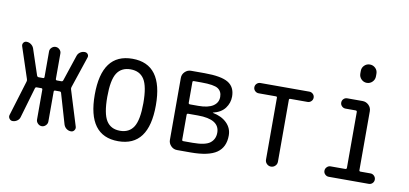

<svg xmlns="http://www.w3.org/2000/svg" viewBox="-71 -994 2642 1239"><g transform="rotate(10 1250.0 -375.0)"><path d="M56.6 0Q43.9 0 35.6 -11.2Q27.3 -22.5 31.2 -35.2L101.6 -265.6Q104.5 -273.4 101.6 -282.2L34.2 -486.3Q30.3 -499 37.6 -509.3Q44.9 -519.5 57.6 -519.5Q73.2 -519.5 86.4 -510.3Q99.6 -501 105.5 -486.3L162.1 -316.4Q165 -308.6 172.9 -307.6H203.1Q210.9 -307.6 210.9 -316.4V-483.4Q210.9 -498 222.2 -508.8Q233.4 -519.5 248 -519.5Q262.7 -519.5 273.9 -508.8Q285.2 -498 285.2 -483.4V-316.4Q285.2 -308.6 293 -307.6H323.2Q331.1 -307.6 334 -316.4L390.6 -486.3Q395.5 -501 408.7 -510.3Q421.9 -519.5 438.5 -519.5Q452.1 -519.5 459.5 -509.3Q466.8 -499 461.9 -486.3L393.6 -282.2Q390.6 -274.4 393.6 -265.6L464.8 -35.2Q468.8 -22.5 460.9 -11.2Q453.1 0 439.5 0Q423.8 0 410.6 -9.3Q397.5 -18.6 391.6 -35.2L334 -232.4Q332 -241.2 323.2 -241.2H293Q285.2 -241.2 285.2 -232.4V-37.1Q285.2 -22.5 273.9 -11.2Q262.7 0 248 0Q233.4 0 222.2 -11.2Q210.9 -22.5 210.9 -37.1V-232.4Q210.9 -241.2 203.1 -241.2H172.9Q164.1 -241.2 162.1 -232.4L104.5 -35.2Q100.6 -19.5 86.9 -9.8Q73.2 0 56.6 0Z M839.4 -415.5Q810.5 -460.9 750 -460.9Q689.5 -460.9 660.6 -415.5Q631.8 -370.1 631.8 -260.3Q631.8 -150.4 660.6 -104.5Q689.5 -58.6 750 -58.6Q810.5 -58.6 839.4 -104.5Q868.2 -150.4 868.2 -260.3Q868.2 -370.1 839.4 -415.5ZM950.2 -260.3Q950.2 9.8 750 9.8Q549.8 9.8 549.8 -260.3Q549.8 -530.3 750 -530.3Q950.2 -530.3 950.2 -260.3Z M1156.2 -234.4V-71.3Q1156.2 -63.5 1165 -63.5H1225.6Q1308.6 -63.5 1339.8 -87.9Q1371.1 -112.3 1371.1 -155.3Q1371.1 -243.2 1228.5 -243.2H1165Q1156.2 -243.2 1156.2 -234.4ZM1156.2 -449.2V-313.5Q1156.2 -305.7 1165 -304.7H1220.7Q1284.2 -304.7 1316.9 -326.2Q1349.6 -347.7 1349.6 -385.7Q1349.6 -421.9 1323.2 -439.5Q1296.9 -457 1213.9 -457H1165Q1156.2 -457 1156.2 -449.2ZM1134.8 0Q1111.3 0 1094.7 -17.1Q1078.1 -34.2 1078.1 -56.6V-462.9Q1078.1 -486.3 1095.2 -502.9Q1112.3 -519.5 1134.8 -519.5H1223.6Q1333 -519.5 1378.9 -491.7Q1424.8 -463.9 1424.8 -401.4Q1424.8 -359.4 1399.4 -325.2Q1374 -291 1321.3 -278.3L1320.3 -277.3L1321.3 -276.4Q1378.9 -265.6 1413.1 -231.9Q1447.3 -198.2 1447.3 -150.4Q1447.3 -73.2 1394 -36.6Q1340.8 0 1223.6 0H1156.2Z M1589.8 -452.1Q1576.2 -452.1 1565.9 -461.9Q1555.7 -471.7 1555.7 -485.8Q1555.7 -500 1565.9 -509.8Q1576.2 -519.5 1589.8 -519.5H1910.2Q1923.8 -519.5 1934.1 -509.8Q1944.3 -500 1944.3 -485.8Q1944.3 -471.7 1934.1 -461.9Q1923.8 -452.1 1910.2 -452.1H1796.9Q1789.1 -452.1 1789.1 -444.3V-39.1Q1789.1 -22.5 1777.3 -11.2Q1765.6 0 1750 0Q1734.4 0 1722.7 -11.2Q1710.9 -22.5 1710.9 -39.1V-444.3Q1710.9 -452.1 1703.1 -452.1Z M2213.9 -709Q2213.9 -730.5 2229 -745.1Q2244.1 -759.8 2265.1 -759.8Q2286.1 -759.8 2301.3 -745.1Q2316.4 -730.5 2316.4 -709V-691.4Q2316.4 -669.9 2301.3 -654.8Q2286.1 -639.6 2265.1 -639.6Q2244.1 -639.6 2229 -654.8Q2213.9 -669.9 2213.9 -691.4ZM2128.9 0Q2115.2 0 2105 -9.8Q2094.7 -19.5 2094.7 -33.7Q2094.7 -47.9 2105 -58.1Q2115.2 -68.4 2128.9 -68.4H2224.6Q2233.4 -68.4 2234.4 -76.2V-443.4Q2234.4 -452.1 2224.6 -452.1H2159.2Q2145.5 -452.1 2135.3 -461.9Q2125 -471.7 2125 -485.8Q2125 -500 2134.8 -509.8Q2144.5 -519.5 2159.2 -519.5H2258.8Q2282.2 -519.5 2299.3 -502.9Q2316.4 -486.3 2316.4 -462.9V-76.2Q2316.4 -68.4 2325.2 -68.4H2390.6Q2404.3 -68.4 2414.6 -58.1Q2424.8 -47.9 2424.8 -33.7Q2424.8 -19.5 2415 -9.8Q2405.3 0 2390.6 0Z"/></g></svg>

Font: Rounded Mgen+ 2m regular
Style: Regular
Weight: 400
Designer: [Source Han Sans]
Ryoko NISHIZUKA  (kana & ideographs); Paul D. Hunt (Latin, Greek & Cyrillic); Wenlong ZHANG  (bopomofo
Version: Version 1.059.20150602